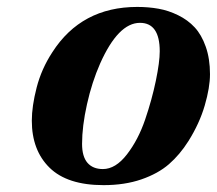

<svg xmlns="http://www.w3.org/2000/svg" viewBox="-20 -522 626 554"><path d="M216.8 -106.9Q216.8 -70.3 232.4 -52.2Q248 -34.2 276.9 -34.2Q313.5 -34.2 346.2 -76.4Q378.9 -118.7 398.7 -176.8Q418.5 -234.9 429.7 -289.1Q440.9 -343.3 440.9 -374Q440.9 -456.1 383.8 -456.1Q321.3 -456.1 269 -338.9Q245.1 -284.7 231 -221.2Q216.8 -157.7 216.8 -106.9ZM71.8 -173.8Q71.8 -215.3 85.7 -269.3Q99.6 -323.2 130.9 -371.1Q214.8 -502 376 -502Q408.7 -502 437.5 -496.8Q466.3 -491.7 494.1 -478Q522 -464.4 541.7 -443.1Q561.5 -421.9 573.7 -387.2Q585.9 -352.5 585.9 -308.1Q585.9 -269.5 570.8 -217.8Q555.7 -166 523.9 -115.2Q499 -75.7 467.5 -48.3Q436 -21 387.9 -4.4Q339.8 12.2 278.8 12.2Q174.3 12.2 123 -38.1Q71.8 -88.4 71.8 -173.8Z"/></svg>

Font: Linguistics Pro
Style: Bold Italic
Weight: 700
Italic angle: -12°
Designer: Stefan Peev, Context Ltd
Foundry: Stefan Peev, Context Ltd
Version: Version 001.000